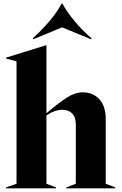

<svg xmlns="http://www.w3.org/2000/svg" viewBox="-20 -1026 662 1046"><path d="M13 -5 70 -25V-692L13 -707V-712L232 -780H233V-409Q300 -466 344.5 -494.5Q389 -523 431 -523Q487 -523 521.5 -485Q556 -447 556 -378V-25L608 -5V0H341V-5L393 -25V-347Q393 -387 373.5 -407.5Q354 -428 320 -428Q278 -428 233 -397V-25L285 -5V0H13ZM161 -812 158 -817Q209 -863 250.5 -912Q292 -961 315 -1006H320Q346 -959 387.5 -909.5Q429 -860 479 -817L476 -812L318 -877Z"/></svg>

Font: Nyght Serif Bold
Style: Regular
Weight: 700
Designer: Maksym Kobuzan
Version: Version 0.410